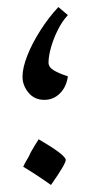

<svg xmlns="http://www.w3.org/2000/svg" viewBox="-20 -460 252 546"><path d="M106 -176Q78 -176 61 -196.5Q44 -217 44 -242Q44 -267 57.5 -301.5Q71 -336 94.5 -373Q118 -410 146 -440L173 -417Q157 -400 144.5 -375Q132 -350 125 -325Q118 -300 118 -282Q118 -269 133 -260Q148 -251 173 -243Q169 -213 150.5 -194.5Q132 -176 106 -176ZM125 66Q101 49 81 36Q61 23 46 14Q51 3 57 -6.5Q63 -16 67 -26Q77 -44 90 -64Q167 -19 167 -5Q167 6 125 66Z"/></svg>

Font: Noto Serif Yezidi
Style: Regular
Weight: 400
Designer: Dalton Maag Ltd
Foundry: Dalton Maag Ltd
Version: Version 1.001; ttfautohint (v1.8.4.7-5d5b)